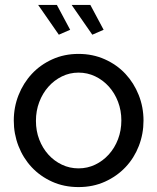

<svg xmlns="http://www.w3.org/2000/svg" viewBox="-20 -750 639 780"><path d="M299 10Q240 10 191.5 -12Q143 -34 108.5 -71Q74 -108 55 -157Q36 -206 36 -260Q36 -315 55.5 -364Q75 -413 109.5 -450Q144 -487 192.5 -509Q241 -531 299 -531Q357 -531 406 -509Q455 -487 489.5 -450Q524 -413 543.5 -364Q563 -315 563 -260Q563 -206 544 -157Q525 -108 490 -71Q455 -34 406.5 -12Q358 10 299 10ZM126 -259Q126 -218 139.5 -183Q153 -148 176.5 -122Q200 -96 231.5 -81Q263 -66 299 -66Q335 -66 366.5 -81Q398 -96 422 -122.5Q446 -149 459.5 -184.5Q473 -220 473 -261Q473 -301 459.5 -336.5Q446 -372 422 -398.5Q398 -425 366.5 -440Q335 -455 299 -455Q263 -455 231.5 -439.5Q200 -424 176.5 -397.5Q153 -371 139.5 -335.5Q126 -300 126 -259ZM271 -730H347L401 -629L355 -609ZM135 -730H211L265 -629L219 -609Z"/></svg>

Font: PTCRaleway Medium
Style: Regular
Weight: 500
Designer: Matt McInerney, Pablo Impallari, Rodrigo Fuenzalida
Foundry: Matt McInerney, Pablo Impallari, Rodrigo Fuenzalida
Version: Version 3.000g; ttfautohint (v1.5) -l 8 -r 28 -G 28 -x 14 -D